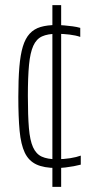

<svg xmlns="http://www.w3.org/2000/svg" viewBox="-20 -716 379 744"><path d="M199 -65Q150 -65 120.5 -79Q91 -93 76 -124.5Q61 -156 56 -209Q51 -262 51 -341Q51 -408 55 -456Q59 -504 68.5 -535.5Q78 -567 95 -585.5Q112 -604 137.5 -611.5Q163 -619 198 -619Q213 -619 229.5 -617.5Q246 -616 261.5 -614Q277 -612 291 -608V-573Q274 -579 249.5 -582Q225 -585 200 -585Q165 -585 143 -575Q121 -565 109 -538.5Q97 -512 92.5 -465Q88 -418 88 -344Q88 -268 92 -220Q96 -172 108 -145.5Q120 -119 142 -109Q164 -99 199 -99Q227 -99 252 -103Q277 -107 293 -113V-78Q282 -75 266 -72Q250 -69 233 -67Q216 -65 199 -65ZM183 8V-696H217V8Z"/></svg>

Font: Saira ExtraCondensed Thin
Style: Regular
Weight: 250
Width: 2
Designer: Hector Gatti with collaboration of the Omnibus-Type team
Foundry: Omnibus-Type
Version: Version 1.101